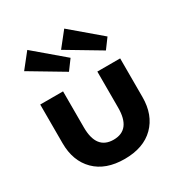

<svg xmlns="http://www.w3.org/2000/svg" viewBox="-161 -780 855 907"><g transform="rotate(-30 267.0 -326.0)"><path d="M437.5 -476.5 255.5 -585 318.5 -664.5 477 -530ZM236 -476.5 54 -585 117 -664.5 275.5 -530ZM165.5 -214Q165.5 -93 259 -93Q352.5 -93 352.5 -214V-410.5H477V-199.5Q477 -102.5 419.5 -45.2Q362 12 259 12Q156 12 98.5 -45.2Q41 -102.5 41 -199.5V-410.5H165.5Z"/></g></svg>

Font: League Spartan SemiBold
Style: Regular
Weight: 600
Foundry: The League of Moveable Type
Version: Version 2.002